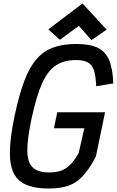

<svg xmlns="http://www.w3.org/2000/svg" viewBox="-20 -1066 669 1100"><path d="M259 14Q153 14 99 -25Q45 -64 38 -156.5Q31 -249 65 -408Q90 -525 119.5 -603Q149 -681 189.5 -727.5Q230 -774 285.5 -794Q341 -814 418 -814Q495 -814 539.5 -792.5Q584 -771 605 -722Q626 -673 629 -588L531 -572Q529 -631 518 -663.5Q507 -696 482.5 -709Q458 -722 415 -722Q347 -722 300.5 -691.5Q254 -661 221.5 -589Q189 -517 162 -392Q136 -272 136.5 -203.5Q137 -135 167.5 -106.5Q198 -78 262 -78Q303 -78 332 -89Q361 -100 384.5 -124.5Q408 -149 431 -190L463 -331H289L308 -423H582L529 -168Q492 -98 455 -58Q418 -18 372 -2Q326 14 259 14ZM504 -836 432 -918 323 -838 257 -898 453 -1046 591 -896Z"/></svg>

Font: Victor Mono Thin
Style: Italic
Weight: 100
Italic angle: -12°
Monospace: yes
Designer: Rune Bjørnerås
Version: Version 1.561;gftools[0.9.30]